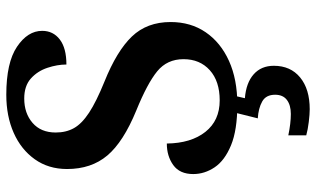

<svg xmlns="http://www.w3.org/2000/svg" viewBox="-217 -547 1004 610"><g transform="rotate(-90 285.0 -242.0)"><path d="M258 10Q177 10 128.5 -10Q80 -30 58.5 -62Q37 -94 37 -130Q37 -173 65.5 -193.5Q94 -214 134 -214Q135 -137 171 -91.5Q207 -46 271 -46Q332 -46 367 -77.5Q402 -109 402 -161Q402 -213 363.5 -244.5Q325 -276 239 -311Q139 -352 96 -403Q53 -454 53 -531Q53 -590 84 -633.5Q115 -677 168 -700.5Q221 -724 289 -724Q391 -724 441.5 -690Q492 -656 492 -610Q492 -575 464.5 -554Q437 -533 385 -533Q385 -562 374.5 -593.5Q364 -625 340.5 -646Q317 -667 277 -667Q230 -667 199.5 -640.5Q169 -614 169 -567Q169 -534 183 -509Q197 -484 232 -461Q267 -438 331 -412Q428 -373 474 -325Q520 -277 520 -202Q520 -138 487.5 -90.5Q455 -43 396.5 -16.5Q338 10 258 10ZM243 240Q227 240 202.5 237Q178 234 160 229V172Q198 180 228 180Q256 180 272.5 167.5Q289 155 289 130Q289 101 267.5 89Q246 77 214 75L235 -9H288L278 34Q327 38 354 62Q381 86 381 126Q381 179 344 209.5Q307 240 243 240Z"/></g></svg>

Font: Noto Serif Thai SemiBold
Style: Regular
Weight: 600
Designer: Monotype Design Team
Foundry: Monotype Imaging Inc.
Version: Version 2.001; ttfautohint (v1.8.4.7-5d5b)